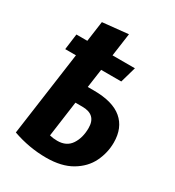

<svg xmlns="http://www.w3.org/2000/svg" viewBox="-166 -769 808 884"><g transform="rotate(30 238.0 -326.5)"><path d="M449 -201Q449 -147 425 -97.5Q401 -48 348 -16.5Q295 15 213 15Q123 15 35 -16L97 -462H40L51 -546H109L124 -654L260 -668L243 -546H362L338 -462H231L217 -363H249Q350 -363 399.5 -321Q449 -279 449 -201ZM315 -201Q315 -272 241 -272H204L178 -83Q197 -78 219 -78Q268 -78 291.5 -113.5Q315 -149 315 -201Z"/></g></svg>

Font: Fira Sans Condensed SemiBold
Style: Italic
Weight: 600
Width: 3
Italic angle: -8°
Designer: bBox Type GmbH & Carrois Corporate GbR & Edenspiekermann AG
Foundry: bBox Type GmbH & Carrois Corporate GbR & Edenspiekermann AG
Version: Version 4.301